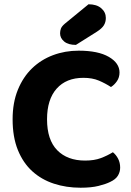

<svg xmlns="http://www.w3.org/2000/svg" viewBox="-20 -861 614 898"><path d="M499 -454Q473 -471 442.5 -484Q412 -497 370 -497Q290 -497 245 -446.5Q200 -396 200 -303Q200 -207 247.5 -158.5Q295 -110 378 -110Q421 -110 451.5 -121.5Q482 -133 508 -149Q523 -137 532.5 -118.5Q542 -100 542 -77Q542 -57 531.5 -39.5Q521 -22 495 -10Q475 0 441 8.5Q407 17 357 17Q290 17 232 -2Q174 -21 131 -60Q88 -99 63.5 -159.5Q39 -220 39 -303Q39 -381 63.5 -441Q88 -501 130 -541.5Q172 -582 228 -603Q284 -624 348 -624Q439 -624 489 -595Q539 -566 539 -522Q539 -499 527 -481.5Q515 -464 499 -454ZM394 -841Q432 -841 453.5 -822.5Q475 -804 475 -777Q475 -758 466 -743Q457 -728 432 -712L335 -651Q299 -651 280 -667Q261 -683 261 -705Q261 -717 265 -727.5Q269 -738 283 -750Z"/></svg>

Font: Baloo 2 Latin
Style: Bold
Weight: 400
Designer: Sarang Kulkarni and Ek Type
Foundry: Ek Type
Version: Version 1.001